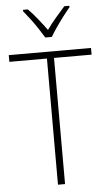

<svg xmlns="http://www.w3.org/2000/svg" viewBox="-62 -989 577 1028"><g transform="rotate(-5 226.5 -474.5)"><path d="M245 0H207V-678H5V-714H447V-678H245ZM208 -791Q195 -813 176.5 -841Q158 -869 138 -895.5Q118 -922 102 -941V-949H128Q153 -924 179 -891.5Q205 -859 226 -830Q247 -860 272.5 -890Q298 -920 324 -949H351V-941Q334 -921 313.5 -894Q293 -867 274.5 -840Q256 -813 243 -791Z"/></g></svg>

Font: Noto Sans Ethiopic SemiCondensed ExtraLight
Style: Regular
Weight: 200
Width: 4
Designer: Monotype Design Team
Foundry: Monotype Imaging Inc.
Version: Version 2.102; ttfautohint (v1.8.4.7-5d5b)